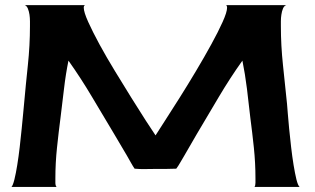

<svg xmlns="http://www.w3.org/2000/svg" viewBox="-20 -740 1246 760"><path d="M991.2 -34.2Q991.2 -94.7 984.9 -155.3Q978.5 -215.8 970.7 -275.4Q964.8 -330.1 957.5 -388.7Q950.2 -447.3 939.5 -500Q889.6 -429.7 846.2 -356.4Q802.7 -283.2 758.8 -209L709 -123Q701.2 -110.4 693.8 -97.2Q686.5 -84 677.7 -72.3Q657.2 -71.3 636.7 -71.3Q616.2 -71.3 595.7 -71.3Q575.2 -71.3 554.2 -70.8Q533.2 -70.3 512.7 -72.3Q504.9 -84 497.6 -97.2Q490.2 -110.4 482.4 -124L431.6 -210Q387.7 -283.2 344.2 -356.4Q300.8 -429.7 251 -500Q240.2 -447.3 233.4 -388.7Q226.6 -330.1 219.7 -275.4Q211.9 -215.8 205.6 -155.3Q199.2 -94.7 199.2 -34.2Q199.2 -28.3 199.2 -16.6Q199.2 -4.9 204.1 0H25.4Q31.2 -5.9 37.1 -29.8Q43 -53.7 48.3 -86.9Q53.7 -120.1 58.1 -158.2Q62.5 -196.3 65.9 -231Q69.3 -265.6 71.8 -292Q74.2 -318.4 75.2 -328.1Q82 -404.3 90.3 -482.4Q98.6 -560.5 98.6 -636.7Q98.6 -642.6 98.6 -655.8Q98.6 -668.9 96.7 -682.1Q94.7 -695.3 90.3 -706.1Q85.9 -716.8 78.1 -719.7H316.4Q311.5 -716.8 311.5 -710Q311.5 -692.4 329.1 -653.3Q346.7 -614.3 374 -564Q401.4 -513.7 435.1 -458.5Q468.8 -403.3 500 -353Q531.2 -302.7 557.1 -262.7Q583 -222.7 595.7 -204.1Q607.4 -222.7 633.3 -262.7Q659.2 -302.7 690.9 -353Q722.7 -403.3 755.9 -459Q789.1 -514.6 816.4 -564.5Q843.8 -614.3 861.3 -653.3Q878.9 -692.4 878.9 -710Q878.9 -716.8 875 -719.7H1113.3Q1104.5 -716.8 1100.1 -706.1Q1095.7 -695.3 1093.8 -682.1Q1091.8 -668.9 1091.8 -655.8Q1091.8 -642.6 1091.8 -636.7Q1091.8 -560.5 1100.1 -482.4Q1108.4 -404.3 1116.2 -328.1Q1117.2 -318.4 1119.1 -292Q1121.1 -265.6 1124.5 -231Q1127.9 -196.3 1132.3 -158.2Q1136.7 -120.1 1142.1 -86.9Q1147.5 -53.7 1153.3 -29.8Q1159.2 -5.9 1166 0H987.3Q991.2 -4.9 991.2 -16.6Q991.2 -28.3 991.2 -34.2Z"/></svg>

Font: Cherry Cream Soda
Style: Regular
Weight: 400
Designer: Font Diner, Inc
Foundry: Font Diner, Inc
Version: Version 1.001